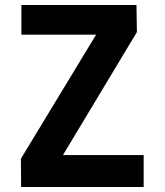

<svg xmlns="http://www.w3.org/2000/svg" viewBox="-20 -750 660 770"><path d="M527.3 -730 529 -621.3 216 -100.7 196.2 -128H556.2V0H64.8L63.8 -113.5L373.4 -624.1L398.5 -611.1H65.9V-729.9Z"/></svg>

Font: Monaspace Neon Var
Style: Regular
Weight: 400
Designer: Riley Cran and the Lettermatic Team
Version: Version 1.000 (Monaspace Neon Var)